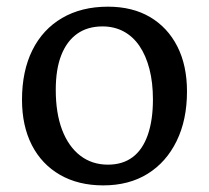

<svg xmlns="http://www.w3.org/2000/svg" viewBox="-20 -541 626 575"><path d="M289.1 14.2Q214.8 14.2 159.9 -17.3Q105 -48.8 75.4 -106.4Q45.9 -164.1 45.9 -242.2Q45.9 -328.1 76.9 -390.6Q107.9 -453.1 166 -487.1Q224.1 -521 303.2 -521Q376.5 -521 429.2 -490Q481.9 -459 511 -402.1Q540 -345.2 540 -267.1Q540 -182.1 509 -118.7Q478 -55.2 422.1 -20.5Q366.2 14.2 289.1 14.2ZM303.2 -47.9Q347.2 -47.9 377.2 -70.3Q407.2 -92.8 422.6 -137Q438 -181.2 438 -243.2Q438 -293.9 427.5 -334.5Q417 -375 397.5 -403.6Q377.9 -432.1 349.9 -447Q321.8 -461.9 287.1 -461.9Q242.2 -461.9 211.2 -439.9Q180.2 -418 163.6 -376Q147 -334 147 -272Q147 -202.1 166 -152.1Q185.1 -102.1 220.2 -75Q255.4 -47.9 303.2 -47.9Z"/></svg>

Font: Literata
Style: Regular
Weight: 400
Designer: Latin by Veronika Burian and Jose Scaglione. Greek by Irene Vlachou. Cyrillic by Vera Evstafieva.
Foundry: TypeTogether
Version: Version 3.002